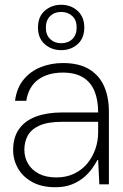

<svg xmlns="http://www.w3.org/2000/svg" viewBox="-20 -772 517 804"><path d="M212 12Q154 12 114.5 -10Q75 -32 55 -67.5Q35 -103 35 -144Q35 -197 60 -232Q85 -267 131 -284Q177 -301 238 -301H391Q391 -354 375.5 -391Q360 -428 327.5 -448Q295 -468 243 -468Q181 -468 140.5 -439Q100 -410 90 -350H43Q50 -404 79 -439Q108 -474 151 -491Q194 -508 243 -508Q312 -508 354.5 -481.5Q397 -455 416.5 -409.5Q436 -364 436 -305V0H396L391 -102H388Q380 -87 366.5 -67.5Q353 -48 332 -30Q311 -12 281.5 0Q252 12 212 12ZM216 -29Q258 -29 291 -45Q324 -61 346 -88Q368 -115 379.5 -148.5Q391 -182 391 -217V-262H241Q181 -262 146 -246.5Q111 -231 96.5 -204.5Q82 -178 82 -145Q82 -113 97.5 -86.5Q113 -60 143 -44.5Q173 -29 216 -29ZM236 -562Q196 -562 167.5 -587Q139 -612 139 -657Q139 -702 167.5 -727Q196 -752 236 -752Q277 -752 305 -726.5Q333 -701 333 -657Q333 -612 305 -587Q277 -562 236 -562ZM236 -591Q265 -591 283 -608.5Q301 -626 301 -657Q301 -688 282.5 -705Q264 -722 236 -722Q208 -722 190 -704.5Q172 -687 172 -656Q172 -626 190 -608.5Q208 -591 236 -591Z"/></svg>

Font: DM Sans 36pt ExtraLight
Style: Regular
Weight: 250
Designer: Colophon Foundry, Jonny Pinhorn
Foundry: Colophon Foundry
Version: Version 4.004;gftools[0.9.30]